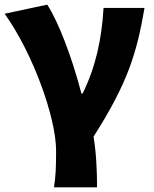

<svg xmlns="http://www.w3.org/2000/svg" viewBox="-23 -603 660 825"><path d="M209 202H394C394 138 391 56 379 -16C526 -246 565 -376 598 -569H422C414 -434 388 -315 332 -201H327C285 -361 228 -509 180 -583L-3 -544C121 -370 218 -95 218 44C218 124 216 155 209 202Z"/></svg>

Font: Noto Sans HK Black
Style: Regular
Weight: 900
Designer: Ryoko NISHIZUKA 西塚涼子 (kana, bopomofo & ideographs); Paul D. Hunt (Latin, Greek & Cyrillic); Sandoll Communications 산돌커뮤니
Foundry: Adobe
Version: Version 2.004;hotconv 1.0.118;makeotfexe 2.5.65603